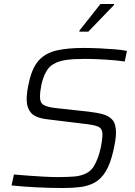

<svg xmlns="http://www.w3.org/2000/svg" viewBox="-20 -937 679 965"><path d="M297 8Q234 8 163 4.5Q92 1 38 -5L50 -60Q84 -57 124 -54Q164 -51 202.5 -49Q241 -47 270 -47Q321 -47 355.5 -50Q390 -53 419 -69Q441 -81 455.5 -108Q470 -135 479 -166Q488 -197 491.5 -223.5Q495 -250 495 -261Q495 -291 473.5 -300.5Q452 -310 393 -316L221 -337Q158 -344 136 -370Q114 -396 114 -437Q114 -456 117 -478Q120 -500 126 -525Q142 -598 176 -634.5Q210 -671 265 -683.5Q320 -696 399 -696Q439 -696 481 -694Q523 -692 559 -689Q595 -686 618 -681L607 -628Q566 -634 509.5 -637.5Q453 -641 406 -641Q348 -641 311 -635.5Q274 -630 249 -615Q225 -602 210 -573Q195 -544 188 -510.5Q181 -477 181 -450Q181 -421 198.5 -410Q216 -399 259 -394L424 -376Q467 -371 498 -362.5Q529 -354 546 -333.5Q563 -313 563 -270Q563 -253 559.5 -230.5Q556 -208 550 -181Q535 -114 511.5 -75.5Q488 -37 456 -19.5Q424 -2 384.5 3Q345 8 297 8ZM379 -778V-783L485 -917H553V-912L424 -778Z"/></svg>

Font: Saira Light
Style: Italic
Weight: 300
Italic angle: -12°
Designer: Hector Gatti with collaboration of the Omnibus-Type team
Foundry: Omnibus-Type
Version: Version 1.100; ttfautohint (v1.8.3)